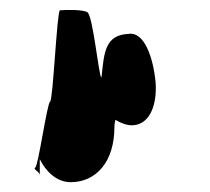

<svg xmlns="http://www.w3.org/2000/svg" viewBox="-20 -419 427 391"><path d="M52 -78C46 -74 61 -70 61 -62V-95C72 -72 94 -48 124 -48C176 -48 213 -90 213 -160C213 -218 310 -260 256 -260C225 -266 200 -268 186 -261C180 -274 169 -387 158 -394C148 -400 114 -399 102 -398C96 -397 88 -214 82 -212C76 -209 58 -82 52 -78ZM187 -216C184 -197 214 -168 244 -164C282 -161 300 -200 297 -250C292 -304 273 -355 242 -350C194 -348 192 -312 187 -264C184 -261 190 -219 187 -216Z"/></svg>

Font: pokerface
Style: Regular
Weight: 400
Version: Version 1